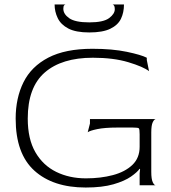

<svg xmlns="http://www.w3.org/2000/svg" viewBox="-20 -828 766 858"><path d="M363 10Q217 10 133.5 -65.5Q50 -141 50 -298Q50 -390 85 -460.5Q120 -531 196 -570.5Q272 -610 393 -610Q482 -610 546.5 -596.5Q611 -583 636 -570V-560L646 -510Q620 -530 553.5 -550Q487 -570 395 -570Q256 -570 180 -504Q104 -438 104 -298Q104 -207 138 -148Q172 -89 231 -60Q290 -31 364 -31Q430 -31 484.5 -45.5Q539 -60 571.5 -91Q604 -122 604 -172V-228Q604 -251 600.5 -254.5Q597 -258 574 -258H504Q448 -258 414.5 -251Q381 -244 372 -237L382 -276V-296H676Q669 -295 662.5 -281.5Q656 -268 656 -236V-60Q656 -28 662.5 -14Q669 0 676 0H604V-53L606 -72L604 -74Q594 -59 565.5 -39Q537 -19 487 -4.5Q437 10 363 10ZM379 -683Q319 -683 285.5 -700.5Q252 -718 238 -747Q224 -776 224 -808H273Q270 -808 266.5 -804Q263 -800 263 -789Q263 -765 289.5 -746.5Q316 -728 379 -728Q442 -728 467.5 -747Q493 -766 493 -787Q493 -798 489.5 -803Q486 -808 483 -808H534Q534 -772 520.5 -744Q507 -716 473 -699.5Q439 -683 379 -683Z"/></svg>

Font: Red Rose Light
Style: Regular
Weight: 300
Designer: Jaikishan Patel
Version: Version 1.001; ttfautohint (v1.8.3)